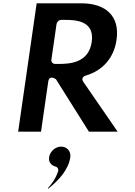

<svg xmlns="http://www.w3.org/2000/svg" viewBox="-20 -820 816 1159"><path d="M201.3 -800 89.6 -25H227.6L271 -326C277.7 -372.3 318 -341.3 318 -341.3L516.9 -25H690.2L483.6 -325C462.1 -356.3 501 -364.8 501 -364.8C596.5 -393.8 667.2 -466.3 683.6 -580C704.6 -726.2 614.8 -800 471.3 -800ZM311.5 -434C300.8 -434 288 -443.9 290.1 -459L321.3 -675C322.8 -685.7 334.7 -700 349.9 -700H371.9C439.7 -700 552 -693.9 533.7 -567C515.4 -440.1 401.4 -434 333.5 -434ZM348.6 65C314.8 65 281.5 93.5 276.3 130C272.4 156.9 288.4 178.9 316 185.7C327.4 188.5 335.1 201.1 330.7 214.5C315.7 260.1 289.3 293.7 268.6 316.4L271.3 318.8C334.3 269.1 393.6 203.9 404.3 130C409.5 93.7 384.9 65 348.6 65Z"/></svg>

Font: Hussar Ekologiczny
Style: Regular
Weight: 400
Foundry: Cannot Into Space Fonts
Version: Version 0.97